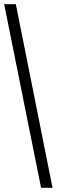

<svg xmlns="http://www.w3.org/2000/svg" viewBox="-20 -780 272 921"><path d="M177 121 0 -760H56L232 121Z"/></svg>

Font: Noto Serif Tamil ExtraCondensed SemiBold
Style: Regular
Weight: 600
Width: 2
Designer: Indian Type Foundry, Tom Grace, and the Monotype Design Team
Foundry: Monotype Imaging Inc.
Version: Version 2.004; ttfautohint (v1.8.4.7-5d5b)